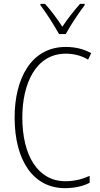

<svg xmlns="http://www.w3.org/2000/svg" viewBox="-20 -968 520 998"><path d="M287 -791H322C346 -836 388 -899 420 -941V-948H396C361 -908 332 -871 304 -829C278 -870 243 -916 214 -948H190V-941C218 -905 261 -837 287 -791ZM322 -689C359 -689 400 -681 438 -658L454 -692C413 -714 370 -724 322 -724C140 -724 56 -556 56 -358C56 -132 154 10 318 10C369 10 414 -1 446 -18V-54C416 -40 373 -26 320 -26C178 -26 96 -158 96 -358C96 -533 166 -689 322 -689Z"/></svg>

Font: Noto Sans Gujarati Condensed ExtraLight
Style: Regular
Weight: 200
Width: 3
Designer: Jelle Bosma - Monotype Design Team, Universal Thirst
Foundry: Monotype Imaging Inc.
Version: Version 2.106